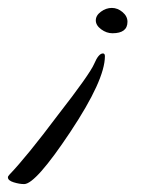

<svg xmlns="http://www.w3.org/2000/svg" viewBox="-70 -250 385 485"><path d="M252 -195Q252 -166 214 -166Q199 -166 185.5 -176Q172 -186 172 -198.5Q172 -211 185 -220.5Q198 -230 212.5 -230Q227 -230 239.5 -219.5Q252 -209 252 -195ZM-9 215Q-21 215 -35.5 210.5Q-50 206 -50 198Q-50 195 -46 191Q-2 145 76 41Q157 -63 168 -89Q179 -115 190 -115Q195 -115 195 -108Q195 -48 107.5 83.5Q20 215 -9 215Z"/></svg>

Font: Alex Brush
Style: Regular
Weight: 400
Designer: Robert E. Leuschke
Foundry: Robert E. Leuschke
Version: Version 1.003